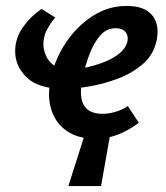

<svg xmlns="http://www.w3.org/2000/svg" viewBox="-20 -454 558 646"><path d="M210 172 273 -26H355L320 172ZM301 13Q244 13 206 -12.5Q168 -38 153 -84Q138 -130 151 -191Q165 -256 202 -311Q239 -366 291.5 -400Q344 -434 405 -434Q449 -434 473.5 -418.5Q498 -403 506 -376.5Q514 -350 507 -318Q497 -270 460.5 -238.5Q424 -207 375.5 -189Q327 -171 279 -163Q231 -155 197 -155Q110 -155 70.5 -193Q31 -231 31 -281Q31 -325 56.5 -361.5Q82 -398 120 -424L166 -395Q151 -378 138.5 -355Q126 -332 126 -305Q126 -288 134 -268Q142 -248 161.5 -234Q181 -220 215 -220Q235 -220 265 -226Q295 -232 326 -243.5Q357 -255 379.5 -272.5Q402 -290 408 -312Q411 -321 409 -332Q407 -343 397.5 -351Q388 -359 368 -359Q339 -359 318 -335.5Q297 -312 282.5 -275Q268 -238 259 -199Q250 -160 253 -131Q256 -102 273.5 -86.5Q291 -71 326 -71Q343 -71 366 -77Q389 -83 410 -97L447 -41Q426 -25 402 -12.5Q378 0 352.5 6.5Q327 13 301 13Z"/></svg>

Font: Ysabeau
Style: Bold Italic
Weight: 700
Italic angle: -12°
Designer: Christian Thalmann (Catharsis Fonts)
Version: Version 2.002